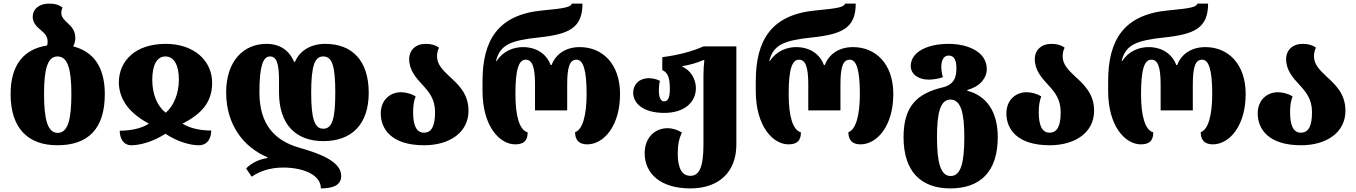

<svg xmlns="http://www.w3.org/2000/svg" viewBox="-20 -794 7543 1068"><path d="M387 -536C394 -549 399 -565 399 -583C399 -621 380 -644 359 -663C338 -682 321 -700 321 -721C321 -732 323 -742 328 -752C309 -766 288 -774 253 -774C206 -774 162 -750 162 -699C162 -666 186 -644 210 -624C229 -608 245 -591 245 -562C245 -555 244 -547 242 -541C113 -521 39 -434 39 -271C39 -79 137 14 299 14C472 14 563 -79 563 -271C563 -423 498 -508 387 -536ZM301 -55C245 -55 225 -129 225 -271C225 -409 244 -480 300 -480C357 -480 377 -409 377 -271C377 -129 358 -55 301 -55Z M711 14C754 14 828 -3 900 -50C971 -3 1042 14 1085 14C1138 14 1155 -30 1155 -68C1105 -68 1045 -76 995 -106C1098 -159 1160 -223 1160 -333C1160 -457 1059 -550 902 -550C734 -550 641 -457 641 -333C644 -229 711 -159 808 -106C761 -76 698 -67 646 -67C646 -29 663 14 711 14ZM902 -167C853 -205 827 -272 827 -350C827 -425 849 -480 900 -480C952 -480 975 -425 975 -350C975 -276 947 -205 902 -167Z M1779 -9C1936 -9 2031 -102 2031 -278C2031 -458 1938 -550 1789 -550C1712 -550 1647 -514 1621 -450H1616C1589 -513 1538 -550 1462 -550C1337 -550 1238 -457 1238 -280C1238 -98 1337 26 1468 81V85C1417 92 1374 117 1349 143L1380 189C1419 162 1476 138 1555 138C1666 138 1765 178 1765 254C1825 254 1878 240 1878 185C1878 108 1771 63 1646 28C1509 -11 1423 -101 1423 -280C1423 -421 1442 -480 1481 -480C1518 -480 1532 -443 1532 -346V-280C1532 -102 1625 -9 1779 -9ZM1778 -480C1828 -480 1845 -427 1845 -278C1845 -133 1828 -78 1778 -78C1730 -78 1711 -133 1711 -278C1711 -427 1730 -480 1778 -480Z M2339 14C2478 14 2586 -55 2586 -178C2586 -274 2528 -325 2479 -370C2443 -404 2411 -436 2411 -480C2411 -496 2414 -513 2422 -529C2404 -542 2382 -550 2348 -550C2292 -550 2256 -515 2256 -465C2256 -403 2295 -360 2332 -320C2367 -282 2400 -242 2400 -170C2400 -97 2383 -56 2338 -56C2296 -56 2278 -97 2278 -170C2278 -203 2282 -233 2292 -258C2269 -272 2238 -281 2211 -281C2150 -281 2098 -238 2098 -163C2098 -77 2157 14 2339 14Z M2846 9C2899 9 2915 -17 2915 -58C2870 -70 2847 -147 2847 -271C2847 -409 2866 -462 2904 -462C2941 -462 2956 -421 2956 -324V-180H3135V-324C3135 -421 3149 -462 3187 -462C3223 -462 3243 -409 3243 -271C3243 -151 3220 -72 3179 -59C3179 -19 3197 9 3246 9C3339 9 3429 -94 3429 -271C3429 -440 3330 -532 3205 -532C3129 -532 3072 -495 3048 -432H3043C3020 -495 2963 -532 2888 -532C2836 -532 2777 -509 2743 -455H2739C2762 -544 2817 -569 2980 -586C3146 -604 3220 -639 3220 -774H3161C3154 -755 3127 -748 2998 -736C2752 -713 2664 -573 2664 -342V-288C2664 -92 2759 9 2846 9Z M3820 254C3981 254 4076 161 4076 10V-536H3893C3826 -506 3749 -487 3664 -476V-404C3692 -392 3706 -366 3706 -301C3706 -254 3697 -230 3674 -230C3653 -230 3645 -258 3645 -288C3645 -307 3646 -328 3651 -344C3632 -355 3606 -359 3591 -359C3526 -359 3502 -314 3502 -279C3502 -216 3562 -166 3675 -166C3789 -166 3851 -227 3851 -304C3851 -353 3821 -405 3775 -423V-426C3817 -433 3857 -444 3893 -460H3898C3895 -434 3893 -406 3893 -376V10C3893 142 3867 184 3820 184C3774 184 3750 142 3750 62C3750 5 3758 -23 3773 -57C3748 -72 3720 -81 3694 -81C3623 -81 3566 -29 3566 58C3566 175 3658 254 3820 254Z M4366 9C4419 9 4435 -17 4435 -58C4390 -70 4367 -147 4367 -271C4367 -409 4386 -462 4424 -462C4461 -462 4476 -421 4476 -324V-180H4655V-324C4655 -421 4669 -462 4707 -462C4743 -462 4763 -409 4763 -271C4763 -151 4740 -72 4699 -59C4699 -19 4717 9 4766 9C4859 9 4949 -94 4949 -271C4949 -440 4850 -532 4725 -532C4649 -532 4592 -495 4568 -432H4563C4540 -495 4483 -532 4408 -532C4356 -532 4297 -509 4263 -455H4259C4282 -544 4337 -569 4500 -586C4666 -604 4740 -639 4740 -774H4681C4674 -755 4647 -748 4518 -736C4272 -713 4184 -573 4184 -342V-288C4184 -92 4279 9 4366 9Z M5266 254C5433 254 5530 161 5530 -31C5530 -175 5466 -262 5361 -289V-294C5426 -310 5469 -357 5469 -410C5469 -506 5363 -550 5257 -550C5133 -550 5046 -502 5046 -427C5046 -381 5089 -351 5146 -351C5168 -351 5204 -356 5225 -365C5221 -376 5216 -399 5216 -422C5216 -457 5228 -485 5257 -485C5289 -485 5300 -457 5300 -415C5300 -365 5289 -323 5220 -307C5080 -273 5006 -202 5006 -31C5006 161 5104 254 5266 254ZM5268 185C5212 185 5192 111 5192 -31C5192 -169 5211 -240 5267 -240C5324 -240 5344 -169 5344 -31C5344 111 5325 185 5268 185Z M5819 14C5958 14 6066 -55 6066 -178C6066 -274 6008 -325 5959 -370C5923 -404 5891 -436 5891 -480C5891 -496 5894 -513 5902 -529C5884 -542 5862 -550 5828 -550C5772 -550 5736 -515 5736 -465C5736 -403 5775 -360 5812 -320C5847 -282 5880 -242 5880 -170C5880 -97 5863 -56 5818 -56C5776 -56 5758 -97 5758 -170C5758 -203 5762 -233 5772 -258C5749 -272 5718 -281 5691 -281C5630 -281 5578 -238 5578 -163C5578 -77 5637 14 5819 14Z M6326 9C6379 9 6395 -17 6395 -58C6350 -70 6327 -147 6327 -271C6327 -409 6346 -462 6384 -462C6421 -462 6436 -421 6436 -324V-180H6615V-324C6615 -421 6629 -462 6667 -462C6703 -462 6723 -409 6723 -271C6723 -151 6700 -72 6659 -59C6659 -19 6677 9 6726 9C6819 9 6909 -94 6909 -271C6909 -440 6810 -532 6685 -532C6609 -532 6552 -495 6528 -432H6523C6500 -495 6443 -532 6368 -532C6316 -532 6257 -509 6223 -455H6219C6242 -544 6297 -569 6460 -586C6626 -604 6700 -639 6700 -774H6641C6634 -755 6607 -748 6478 -736C6232 -713 6144 -573 6144 -342V-288C6144 -92 6239 9 6326 9Z M7217 14C7356 14 7464 -55 7464 -178C7464 -274 7406 -325 7357 -370C7321 -404 7289 -436 7289 -480C7289 -496 7292 -513 7300 -529C7282 -542 7260 -550 7226 -550C7170 -550 7134 -515 7134 -465C7134 -403 7173 -360 7210 -320C7245 -282 7278 -242 7278 -170C7278 -97 7261 -56 7216 -56C7174 -56 7156 -97 7156 -170C7156 -203 7160 -233 7170 -258C7147 -272 7116 -281 7089 -281C7028 -281 6976 -238 6976 -163C6976 -77 7035 14 7217 14Z"/></svg>

Font: Noto Serif Georgian SemiCondensed Black
Style: Regular
Weight: 900
Width: 4
Designer: Monotype Design Team, Akaki Razmadze
Foundry: Google LLC
Version: Version 2.003